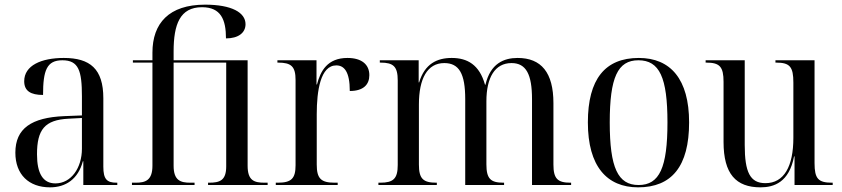

<svg xmlns="http://www.w3.org/2000/svg" viewBox="-20 -795 3620 825"><path d="M195 10C263 10 316 -26 336 -102H338V0H484V-10H481C439 -10 424 -25 424 -79V-373C424 -499 367 -546 254 -546C158 -546 84 -514 84 -446C84 -404 112 -387 165 -387C165 -493 181 -536 248 -536C318 -536 332 -491 332 -381V-299L256 -296C115 -290 46 -243 46 -139C46 -45 104 10 195 10ZM218 -7C165 -7 139 -49 139 -132C139 -238 172 -280 275 -285L332 -288V-156C332 -74 286 -7 218 -7Z M547 0H816V-10H798C756 -10 726 -19 726 -83V-526H952V-80C952 -19 924 -10 878 -10H874V0H1130V-10H1117C1072 -10 1044 -19 1044 -83V-536H726V-574C726 -690 753 -764 848 -764C929 -764 951 -711 951 -630C1004 -630 1035 -654 1035 -691C1035 -741 976 -775 861 -775C706 -775 635 -695 635 -569V-536H551V-526H635V-83C635 -19 604 -10 563 -10H547Z M1165 0H1431V-10H1418C1359 -10 1341 -28 1341 -88V-304C1341 -405 1357 -514 1425 -514C1459 -514 1483 -487 1483 -404C1542 -404 1567 -432 1567 -472C1567 -518 1534 -546 1473 -546C1387 -546 1357 -490 1342 -432H1340V-536H1172V-526H1175C1232 -526 1250 -509 1250 -451V-85C1250 -28 1232 -10 1174 -10H1165Z M1606 0H1857V-10H1855C1798 -10 1780 -27 1780 -88V-346C1780 -457 1816 -524 1889 -524C1953 -524 1979 -478 1979 -369V0H2146V-10H2143C2088 -10 2070 -27 2070 -89V-360C2070 -461 2106 -524 2178 -524C2241 -524 2266 -475 2266 -369V0H2434V-10H2431C2376 -10 2358 -27 2358 -88V-352C2358 -483 2306 -546 2204 -546C2145 -546 2087 -522 2066 -431H2064C2040 -517 1988 -546 1921 -546C1858 -546 1805 -521 1781 -441H1779V-536H1612V-526H1615C1671 -526 1689 -509 1689 -449V-86C1689 -27 1670 -10 1614 -10H1606Z M2722 10C2866 10 2941 -80 2941 -269C2941 -455 2861 -546 2725 -546C2580 -546 2506 -455 2506 -269C2506 -80 2588 10 2722 10ZM2724 0C2635 0 2600 -74 2600 -269C2600 -462 2634 -536 2723 -536C2814 -536 2848 -462 2848 -269C2848 -75 2814 0 2724 0Z M3248 10C3306 10 3371 -12 3392 -123H3394V0H3558V-10H3555C3496 -10 3480 -27 3480 -94V-536H3312V-526H3315C3374 -526 3389 -508 3389 -440V-203C3389 -80 3349 -8 3269 -8C3203 -8 3180 -55 3180 -172V-536H3012V-526H3015C3073 -526 3089 -508 3089 -443V-185C3089 -48 3142 10 3248 10Z"/></svg>

Font: Noto Serif Display SemiCondensed
Style: Regular
Weight: 400
Width: 4
Designer: Monotype Design Team
Foundry: Monotype Imaging Inc.
Version: Version 2.009